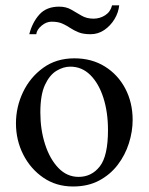

<svg xmlns="http://www.w3.org/2000/svg" viewBox="-20 -676 550 711"><path d="M471.2 -231.9Q471.2 -189 457.3 -145.3Q443.4 -101.6 415.8 -65.4Q388.2 -29.3 346.9 -7.3Q305.7 14.6 250.5 14.6Q188 14.6 140.4 -18.1Q92.8 -50.8 65.9 -104Q39.1 -157.2 39.1 -219.2Q39.1 -279.8 65.2 -334.7Q91.3 -389.6 139.9 -424.8Q188.5 -460 255.4 -460Q319.8 -460 368.4 -429.7Q417 -399.4 444.1 -347.7Q471.2 -295.9 471.2 -231.9ZM379.9 -194.3Q379.9 -260.7 362.8 -314Q345.7 -367.2 314.5 -398.2Q283.2 -429.2 240.2 -429.2Q214.8 -429.2 189.2 -413.8Q163.6 -398.4 146.5 -361.6Q129.4 -324.7 129.4 -259.8Q129.4 -195.8 147 -141.4Q164.6 -86.9 196.3 -54Q228 -21 271 -21Q319.3 -21 349.6 -59.8Q379.9 -98.6 379.9 -194.3ZM395 -656.2H421.4Q418.9 -629.9 404.1 -605.2Q389.2 -580.6 366.2 -564.9Q343.3 -549.3 315.4 -549.3Q288.1 -549.3 270.8 -556.4Q253.4 -563.5 240 -572.5Q226.6 -581.5 210.9 -588.6Q195.3 -595.7 170.9 -595.7Q151.4 -595.7 133.8 -580.8Q116.2 -565.9 114.3 -549.3H88.4Q99.6 -592.8 125.7 -622.1Q151.9 -651.4 199.2 -651.4Q224.6 -651.4 243.7 -640.4Q262.7 -629.4 281.7 -618.2Q300.8 -606.9 326.2 -606.9Q350.1 -606.9 369.6 -619.6Q389.2 -632.3 395 -656.2Z"/></svg>

Font: BabelStone Englisc
Style: Regular
Weight: 400
Designer: Andrew West
Foundry: BabelStone
Version: Version 1.000 June 24, 2023